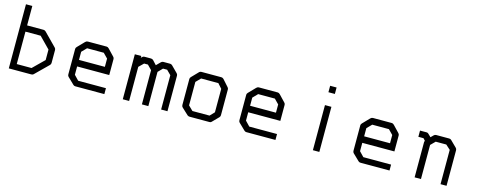

<svg xmlns="http://www.w3.org/2000/svg" viewBox="-30 -1232 4380 1756"><g transform="rotate(15 2160.0 -354.0)"><path d="M57 -52V-659H117V-475H273Q285 -475 294 -466L413 -345Q422 -336 422 -324V-201Q422 -189 413 -180L290 -59Q283 -52 269 -52ZM117 -109H257L363 -213V-312L261 -416H117Z M656 -231V-152L699 -107H962V-51H687Q675 -51 667 -59L605 -119Q597 -127 597 -140V-382Q597 -392 607 -402L668 -465Q679 -476 690 -476H871Q881 -476 892 -465L951 -403Q960 -394 960 -383V-231ZM657 -293H902V-371L859 -415H701L657 -370Z M1379 -373V-49H1318V-373L1277 -415H1241L1197 -372V-49H1137V-475H1198V-458L1207 -467Q1216 -476 1228 -476H1290Q1303 -476 1312 -467L1348 -428L1386 -466Q1395 -475 1407 -475H1471Q1483 -475 1492 -466L1551 -407Q1560 -398 1560 -386V-49H1500V-374L1459 -415H1420Z M1737 -374V-152L1780 -110H1942L1982 -152V-374L1943 -418H1780ZM1687 -407 1748 -470Q1755 -477 1768 -477H1956Q1968 -477 1978 -467L2034 -404Q2042 -396 2042 -385V-140Q2042 -128 2033 -119L1975 -60Q1969 -53 1957.5 -53H1954H1768Q1757.5 -53 1748 -60L1686 -118Q1677 -126 1677 -140V-387Q1677 -397 1687 -407Z M2276 -231V-152L2319 -107H2582V-51H2307Q2295 -51 2287 -59L2225 -119Q2217 -127 2217 -140V-382Q2217 -392 2227 -402L2288 -465Q2299 -476 2310 -476H2491Q2501 -476 2512 -465L2571 -403Q2580 -394 2580 -383V-231ZM2277 -293H2522V-371L2479 -415H2321L2277 -370Z M2937 -659H2998V-598H2937ZM2937 -476H2998V-49H2937Z M3356 -231V-152L3399 -107H3662V-51H3387Q3375 -51 3367 -59L3305 -119Q3297 -127 3297 -140V-382Q3297 -392 3307 -402L3368 -465Q3379 -476 3390 -476H3571Q3581 -476 3592 -465L3651 -403Q3660 -394 3660 -383V-231ZM3357 -293H3602V-371L3559 -415H3401L3357 -370Z M3945 -442 3969 -466Q3978 -475 3990 -475H4114Q4126 -475 4134 -467L4193 -409Q4202 -400 4202 -388V-51H4145V-376L4102 -415H4002L3960 -373V-50H3900V-385Q3900 -387 3904 -397L3886 -417H3837V-476H3900Q3912 -476 3919 -467Z"/></g></svg>

Font: 3270 Nerd Font
Style: Regular
Weight: 400
Monospace: yes
Version: Version 3.0.1;Nerd Fonts 3.3.0